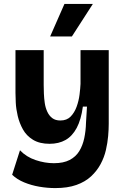

<svg xmlns="http://www.w3.org/2000/svg" viewBox="-20 -781 637 980"><path d="M262 179Q222 179 181 172Q140 165 103.5 150Q67 135 42 111L82 -14Q114 20 161.5 36Q209 52 255 52Q304 52 335.5 35.5Q367 19 384.5 -9.5Q402 -38 410 -75.5Q418 -113 419 -155L424 -237H403Q394 -170 371.5 -128Q349 -86 314.5 -66.5Q280 -47 233 -47Q182 -47 148.5 -67.5Q115 -88 97 -120.5Q79 -153 70.5 -189Q62 -225 60.5 -257Q59 -289 59 -307V-525H203V-348Q203 -328 204 -303.5Q205 -279 208.5 -255Q212 -231 221.5 -210.5Q231 -190 247 -178Q263 -166 288 -166Q321 -166 340.5 -186Q360 -206 371 -236Q382 -266 386 -298Q390 -330 391 -353V-525H535V-149Q535 -121 532 -86.5Q529 -52 520.5 -15Q512 22 493.5 56.5Q475 91 445 119Q415 147 370 163Q325 179 262 179ZM347 -595H236L309 -761H454Z"/></svg>

Font: Bricolage Grotesque 48pt Condensed ExtraBold
Style: Bold
Weight: 700
Version: Version 1.000;gftools[0.9.30]